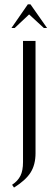

<svg xmlns="http://www.w3.org/2000/svg" viewBox="-20 -682 235 876"><path d="M32.2 -554.2 106.9 -662.1H119.1L194.8 -554.2H180.2L112.8 -616.2L46.9 -554.2ZM142.1 17.1Q142.1 69.3 119.6 105Q97.2 140.6 43.9 173.8L35.2 161.1Q61.5 143.6 73.2 120.1Q85 96.7 85 57.1V-495.1H142.1Z"/></svg>

Font: Moniqa Narrow Heading
Style: Regular
Weight: 400
Width: 4
Designer: Rajesh Rajput
Foundry: Rajesh Rajput
Version: Version 1.000